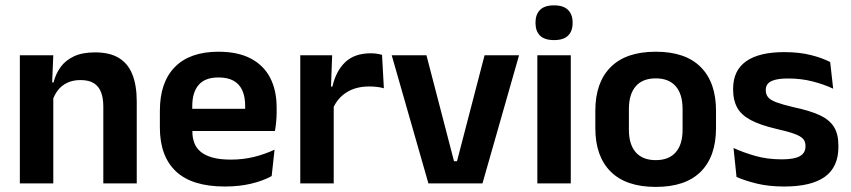

<svg xmlns="http://www.w3.org/2000/svg" viewBox="-20 -702 3256 735"><path d="M503.5 0H375.5V-294.5Q375.5 -325.5 367.2 -348Q359 -370.5 340 -383Q321 -395.5 288 -395.5Q259 -395.5 237.2 -385Q215.5 -374.5 201.8 -356.8Q188 -339 181 -316.5L161 -386.5H185Q193 -419 211.8 -445Q230.5 -471 262.8 -486.2Q295 -501.5 343.5 -501.5Q400 -501.5 435 -480.2Q470 -459 486.8 -417Q503.5 -375 503.5 -313ZM184 0H56V-490.5H184L179 -371L184 -360.5Z M841 12Q715 12 653.5 -46Q592 -104 592 -214V-278Q592 -387 649.5 -445.5Q707 -504 816.5 -504Q890.5 -504 940 -478Q989.5 -452 1014.2 -404.2Q1039 -356.5 1039 -290V-272.5Q1039 -254.5 1037.2 -235.8Q1035.5 -217 1032.5 -200.5H916.5Q918 -228 918.2 -252.8Q918.5 -277.5 918.5 -297.5Q918.5 -332 907.5 -356.2Q896.5 -380.5 874 -393Q851.5 -405.5 816.5 -405.5Q765 -405.5 740.5 -377Q716 -348.5 716 -296V-250.5L716.5 -236V-197.5Q716.5 -174.5 723.8 -155Q731 -135.5 748 -121.2Q765 -107 793.2 -99Q821.5 -91 864 -91Q910 -91 951.8 -101.2Q993.5 -111.5 1031 -129L1020 -28Q986.5 -9.5 941.2 1.2Q896 12 841 12ZM1006.5 -200.5H660V-285.5H1006.5Z M1254 -285 1221.5 -370.5H1252.5Q1266 -430 1301.5 -464Q1337 -498 1400 -498Q1413 -498 1423.5 -496.2Q1434 -494.5 1442.5 -492L1449.5 -364Q1438.5 -367.5 1424 -369.2Q1409.5 -371 1393.5 -371Q1342.5 -371 1306.8 -348.5Q1271 -326 1254 -285ZM1257.5 0H1129.5V-490.5H1251.5L1246 -340L1257.5 -335.5Z M1718 -85H1729.5L1835 -490.5H1967L1827 0H1620L1479.5 -490.5H1612.5Z M2165 0H2037V-490.5H2165ZM2101 -548.5Q2064.5 -548.5 2047.2 -565.8Q2030 -583 2030 -613.5V-616Q2030 -646.5 2047.2 -664Q2064.5 -681.5 2101 -681.5Q2137 -681.5 2154.5 -664Q2172 -646.5 2172 -616V-613.5Q2172 -582.5 2154.5 -565.5Q2137 -548.5 2101 -548.5Z M2490.5 13.5Q2376.5 13.5 2317.8 -45Q2259 -103.5 2259 -211.5V-278Q2259 -386.5 2317.8 -445.2Q2376.5 -504 2490.5 -504Q2604 -504 2662.5 -445.2Q2721 -386.5 2721 -278V-211.5Q2721 -103.5 2662.8 -45Q2604.5 13.5 2490.5 13.5ZM2490.5 -89Q2540.5 -89 2566.8 -119Q2593 -149 2593 -205V-284.5Q2593 -341.5 2566.8 -371.8Q2540.5 -402 2490.5 -402Q2440 -402 2413.8 -371.8Q2387.5 -341.5 2387.5 -284.5V-205Q2387.5 -149 2413.8 -119Q2440 -89 2490.5 -89Z M2982 12Q2923 12 2877.2 0.8Q2831.5 -10.5 2799.5 -24.5L2788 -135.5Q2826 -118 2871.8 -105Q2917.5 -92 2972.5 -92Q3020.5 -92 3042 -104.2Q3063.5 -116.5 3063.5 -141V-144Q3063.5 -160.5 3053.8 -171Q3044 -181.5 3019.5 -190.2Q2995 -199 2950.5 -209Q2889 -223.5 2853.2 -242.8Q2817.5 -262 2802 -290.2Q2786.5 -318.5 2786.5 -358V-362.5Q2786.5 -432 2836 -467.2Q2885.5 -502.5 2982.5 -502.5Q3040 -502.5 3084.2 -491.2Q3128.5 -480 3158 -464.5L3169.5 -362.5Q3134.5 -379 3091 -390.2Q3047.5 -401.5 2997.5 -401.5Q2965 -401.5 2946.2 -396.2Q2927.5 -391 2919.5 -381.5Q2911.5 -372 2911.5 -358.5V-356Q2911.5 -341 2920.2 -330Q2929 -319 2952.5 -310.2Q2976 -301.5 3018.5 -291.5Q3080.5 -278.5 3118 -261Q3155.5 -243.5 3172.5 -216.2Q3189.5 -189 3189.5 -145V-139Q3189.5 -63 3138 -25.5Q3086.5 12 2982 12Z"/></svg>

Font: Anek Devanagari SemiBold
Style: Regular
Weight: 600
Designer: Kailash Malviya (Devanagari) & Yesha Goshar (Latin)
Foundry: Ek Type
Version: Version 1.003